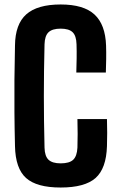

<svg xmlns="http://www.w3.org/2000/svg" viewBox="-20 -829 526 858"><path d="M251 9Q144 9 96.5 -33.5Q49 -76 47 -176Q45 -256 44.5 -328Q44 -400 44.5 -472Q45 -544 47 -626Q48 -721 97.5 -765Q147 -809 251 -809Q354 -809 402.5 -764Q451 -719 454 -625Q455 -596 454.5 -565Q454 -534 453 -505H321Q322 -536 322.5 -568Q323 -600 322 -631Q321 -669 304.5 -685Q288 -701 251 -701Q214 -701 197 -685Q180 -669 179 -631Q176 -509 176 -400Q176 -291 179 -169Q180 -131 197 -115Q214 -99 251 -99Q290 -99 307 -115Q324 -131 326 -169Q327 -202 327 -230Q327 -258 326 -297H458Q459 -267 459 -235Q459 -203 458 -176Q455 -76 407 -33.5Q359 9 251 9Z"/></svg>

Font: Big Shoulders Text ExtraBold
Style: Regular
Weight: 800
Designer: Patric King
Foundry: XO Type Co
Version: Version 1.000; ttfautohint (v1.8.2)